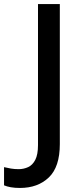

<svg xmlns="http://www.w3.org/2000/svg" viewBox="-97 -734 407 950"><path d="M2 196Q-24 196 -43.5 192.5Q-63 189 -77 183V93Q-61 97 -43 100Q-25 103 -5 103Q20 103 42 93Q64 83 77.5 57Q91 31 91 -16V-714H199V-21Q199 92 144.5 144Q90 196 2 196Z"/></svg>

Font: Noto Sans Ol Chiki Medium
Style: Regular
Weight: 500
Designer: Monotype Design Team, Lewis McGuffie
Foundry: Monotype Imaging Inc.
Version: Version 2.003; ttfautohint (v1.8.4.7-5d5b)